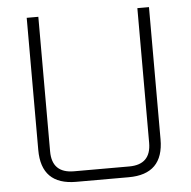

<svg xmlns="http://www.w3.org/2000/svg" viewBox="-50 -740 784 790"><g transform="rotate(-5 341.5 -345.0)"><path d="M89 -144V-690H137V-134Q137 -44 228 -44H456Q546 -44 546 -134V-690H594V-144Q594 0 450 0H233Q89 0 89 -144Z"/></g></svg>

Font: Oxanium ExtraLight
Style: Regular
Weight: 200
Designer: Severin Meyer
Version: Version 2.000